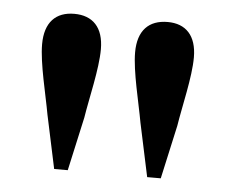

<svg xmlns="http://www.w3.org/2000/svg" viewBox="-36 -861 520 436"><g transform="rotate(5 223.5 -643.5)"><path d="M117 -821C75 -821 50 -796 50 -746C50 -702 68 -633 76 -588L102 -466H133L160 -588C167 -633 184 -701 184 -746C184 -796 159 -821 117 -821ZM330 -821C287 -821 262 -796 262 -746C262 -702 280 -633 288 -588L314 -466H345L372 -588C379 -633 396 -701 396 -746C396 -796 371 -821 330 -821Z"/></g></svg>

Font: Noto Serif CJK KR
Style: Bold
Weight: 700
Designer: Ryoko NISHIZUKA 西塚涼子 (kana & ideographs); Frank Grießhammer (Latin, Greek & Cyrillic); Wenlong ZHANG 张文龙 (bopomofo); San
Foundry: Adobe
Version: Version 2.001;hotconv 1.1.0;makeotfexe 2.6.0